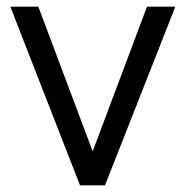

<svg xmlns="http://www.w3.org/2000/svg" viewBox="-20 -556 557 576"><path d="M11 -536H95L258 -102L421 -536H506L295 0H220Z"/></svg>

Font: Eudoxus Sans
Style: Regular
Weight: 400
Designer: Stijn de Vries
Foundry: tokotype
Version: Version 2.005